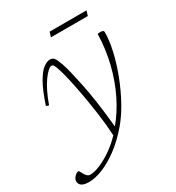

<svg xmlns="http://www.w3.org/2000/svg" viewBox="-248 -794 1055 1152"><g transform="rotate(-30 280.0 -218.0)"><path d="M49.5 -286 31 -292Q62.5 -387 91.5 -436.5Q120.5 -486 145.8 -504Q171 -522 190.5 -522Q208 -522 218 -510.8Q228 -499.5 243.5 -456.5Q258.5 -414 284 -292.5Q309.5 -171 328.5 20.5Q383 -44 424.5 -128.8Q466 -213.5 490 -311Q514 -408.5 516.5 -512Q522.5 -512.5 526.8 -513Q531 -513.5 537.5 -513.5Q559 -513.5 559 -500Q559 -442.5 542.5 -370.5Q526 -298.5 497 -223Q468 -147.5 430.5 -79.5Q393 -11.5 351 37.5Q295 103 236.8 146.2Q178.5 189.5 124.8 211Q71 232.5 28.5 232.5Q-37.5 232.5 -37.5 189.5Q-37.5 175 -23.2 159.5Q-9 144 5 144Q7.5 144 12.5 153.8Q17.5 163.5 24 174.5Q38.5 198 55 198Q87 198 130 179.2Q173 160.5 216.5 129.5Q260 98.5 293.5 62Q290 -7.5 279.8 -83.2Q269.5 -159 257.2 -228Q245 -297 233.5 -348.2Q222 -399.5 215.5 -421Q202.5 -464 196 -474.5Q189.5 -485 182 -485Q159.5 -485 121.2 -432.2Q83 -379.5 49.5 -286ZM263.5 -634 273.5 -667.5H529L519 -634Z"/></g></svg>

Font: Newsreader 6pt ExtraLight
Style: Italic
Weight: 275
Italic angle: -17°
Designer: Hugues Gentile
Foundry: Production Type
Version: Version 1.003; ttfautohint (v1.8.3)